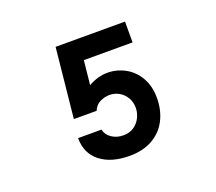

<svg xmlns="http://www.w3.org/2000/svg" viewBox="-86 -604 771 685"><g transform="rotate(-20 300.0 -262.0)"><path d="M147.5 -157H236.5Q240 -137.5 258.8 -124.2Q277.5 -111 304 -111Q327 -111 343.8 -122.5Q360.5 -134 369.2 -152Q378 -170 378 -189Q378 -210 368 -227.2Q358 -244.5 341.2 -254Q324.5 -263.5 305 -263.5Q286.5 -263.5 268.8 -254.8Q251 -246 243 -226H156.5L183.5 -490.5H447V-411.5H262L252.5 -320Q289 -340.5 324.5 -340.5Q361 -340.5 392.2 -323.2Q423.5 -306 442.2 -273.2Q461 -240.5 461 -196.5Q461 -149.5 442.2 -112.8Q423.5 -76 387 -55.2Q350.5 -34.5 300 -34.5Q229.5 -34.5 188.5 -66.8Q147.5 -99 147.5 -157Z"/></g></svg>

Font: JuliaMono
Style: Bold
Weight: 700
Monospace: yes
Designer: cormullion
Foundry: corm
Version: Version 0.055; ttfautohint (v1.8.4)